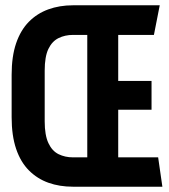

<svg xmlns="http://www.w3.org/2000/svg" viewBox="-20 -706 640 726"><path d="M256 0Q205 0 163 -15Q121 -30 89.5 -61.5Q58 -93 41 -143Q24 -193 24 -263V-423Q24 -493 41 -542.5Q58 -592 89 -623.5Q120 -655 162.5 -670.5Q205 -686 256 -686H584L562 -574H427V-400H553V-291H427V-111H578L594 0ZM256 -111H310V-574H256Q226 -574 201.5 -562Q177 -550 163 -521Q149 -492 149 -439V-247Q149 -195 163 -165Q177 -135 201.5 -123Q226 -111 256 -111Z"/></svg>

Font: Chivo Mono SemiBold
Style: Regular
Weight: 600
Monospace: yes
Designer: Hector Gatti
Foundry: Omnibus-Type
Version: Version 1.008